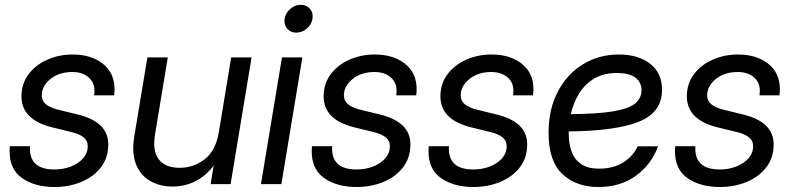

<svg xmlns="http://www.w3.org/2000/svg" viewBox="-20 -749 3222 781"><path d="M201.7 11.7Q122.6 11.7 70.8 -23.9Q19 -59.6 19 -133.3Q19 -138.7 19.3 -143.8Q19.5 -148.9 20 -154.3H102.1Q96.2 -59.6 201.2 -59.6Q236.8 -59.6 267.6 -71.3Q298.3 -83 317.6 -104.5Q336.9 -126 336.9 -154.8Q336.9 -177.2 319.6 -190.7Q302.2 -204.1 272.5 -211.4L192.4 -231Q67.4 -261.7 67.4 -356.9Q67.4 -408.7 96.2 -447Q125 -485.4 172.6 -506.3Q220.2 -527.3 275.4 -527.3Q351.1 -527.3 398.4 -489.7Q445.8 -452.1 445.8 -386.2Q445.8 -379.9 445.3 -374Q444.8 -368.2 443.8 -361.3H362.8Q369.6 -405.8 344.2 -430.9Q318.8 -456.1 273.9 -456.1Q220.2 -456.1 185.1 -427.5Q149.9 -398.9 149.9 -360.8Q149.9 -338.4 167.2 -324.5Q184.6 -310.5 216.8 -302.7L296.4 -283.2Q420.4 -252.9 420.4 -162.1Q420.4 -106.4 389.9 -67.6Q359.4 -28.8 309.6 -8.5Q259.8 11.7 201.7 11.7Z M682.1 9.8Q630.4 9.8 590.8 -12.9Q551.3 -35.6 533.2 -81.3Q515.1 -127 526.4 -195.3L579.6 -515.6H662.6L610.4 -201.2Q599.6 -134.3 626.2 -100.3Q652.8 -66.4 710.4 -66.4Q767.1 -66.4 812.5 -101.1Q857.9 -135.7 870.6 -213.9L920.4 -515.6H1003.4L918 0H836.9L849.1 -75.2Q815.4 -31.7 773.2 -11Q731 9.8 682.1 9.8Z M1041.5 0 1127 -515.6H1210L1124.5 0ZM1185.1 -616.2Q1161.6 -616.2 1147.9 -632.8Q1134.3 -649.4 1137.7 -672.9Q1141.6 -696.3 1160.9 -712.9Q1180.2 -729.5 1203.6 -729.5Q1227.1 -729.5 1241 -712.9Q1254.9 -696.3 1251 -672.9Q1247.6 -649.4 1228 -632.8Q1208.5 -616.2 1185.1 -616.2Z M1430.7 11.7Q1351.6 11.7 1299.8 -23.9Q1248 -59.6 1248 -133.3Q1248 -138.7 1248.3 -143.8Q1248.5 -148.9 1249 -154.3H1331.1Q1325.2 -59.6 1430.2 -59.6Q1465.8 -59.6 1496.6 -71.3Q1527.3 -83 1546.6 -104.5Q1565.9 -126 1565.9 -154.8Q1565.9 -177.2 1548.6 -190.7Q1531.2 -204.1 1501.5 -211.4L1421.4 -231Q1296.4 -261.7 1296.4 -356.9Q1296.4 -408.7 1325.2 -447Q1354 -485.4 1401.6 -506.3Q1449.2 -527.3 1504.4 -527.3Q1580.1 -527.3 1627.4 -489.7Q1674.8 -452.1 1674.8 -386.2Q1674.8 -379.9 1674.3 -374Q1673.8 -368.2 1672.9 -361.3H1591.8Q1598.6 -405.8 1573.2 -430.9Q1547.9 -456.1 1502.9 -456.1Q1449.2 -456.1 1414.1 -427.5Q1378.9 -398.9 1378.9 -360.8Q1378.9 -338.4 1396.2 -324.5Q1413.6 -310.5 1445.8 -302.7L1525.4 -283.2Q1649.4 -252.9 1649.4 -162.1Q1649.4 -106.4 1618.9 -67.6Q1588.4 -28.8 1538.6 -8.5Q1488.8 11.7 1430.7 11.7Z M1905.8 11.7Q1826.7 11.7 1774.9 -23.9Q1723.1 -59.6 1723.1 -133.3Q1723.1 -138.7 1723.4 -143.8Q1723.6 -148.9 1724.1 -154.3H1806.2Q1800.3 -59.6 1905.3 -59.6Q1940.9 -59.6 1971.7 -71.3Q2002.4 -83 2021.7 -104.5Q2041 -126 2041 -154.8Q2041 -177.2 2023.7 -190.7Q2006.3 -204.1 1976.6 -211.4L1896.5 -231Q1771.5 -261.7 1771.5 -356.9Q1771.5 -408.7 1800.3 -447Q1829.1 -485.4 1876.7 -506.3Q1924.3 -527.3 1979.5 -527.3Q2055.2 -527.3 2102.5 -489.7Q2149.9 -452.1 2149.9 -386.2Q2149.9 -379.9 2149.4 -374Q2148.9 -368.2 2147.9 -361.3H2066.9Q2073.7 -405.8 2048.3 -430.9Q2022.9 -456.1 1978 -456.1Q1924.3 -456.1 1889.2 -427.5Q1854 -398.9 1854 -360.8Q1854 -338.4 1871.3 -324.5Q1888.7 -310.5 1920.9 -302.7L2000.5 -283.2Q2124.5 -252.9 2124.5 -162.1Q2124.5 -106.4 2094 -67.6Q2063.5 -28.8 2013.7 -8.5Q1963.9 11.7 1905.8 11.7Z M2413.6 11.7Q2324.2 11.7 2267.8 -40.8Q2211.4 -93.3 2211.4 -208.5Q2211.4 -304.7 2249 -376.2Q2286.6 -447.8 2351.3 -487.5Q2416 -527.3 2497.6 -527.3Q2576.2 -527.3 2624.5 -489.7Q2672.9 -452.1 2672.9 -383.3Q2672.9 -292 2579.3 -254.2Q2485.8 -216.3 2293.5 -214.4Q2293.5 -209 2293.5 -203.6Q2293.5 -167.5 2304 -135.3Q2314.5 -103 2341.8 -83Q2369.1 -63 2418.5 -63Q2475.1 -63 2515.4 -88.4Q2555.7 -113.8 2573.7 -153.8H2656.7Q2629.9 -80.1 2566.9 -34.2Q2503.9 11.7 2413.6 11.7ZM2301.8 -284.7Q2413.6 -285.6 2476.1 -296.4Q2538.6 -307.1 2564 -328.4Q2589.4 -349.6 2589.4 -382.3Q2589.4 -415 2564 -433.6Q2538.6 -452.1 2489.3 -452.1Q2435.5 -452.1 2397.5 -429.7Q2359.4 -407.2 2335.9 -369.1Q2312.5 -331.1 2301.8 -284.7Z M2908.2 11.7Q2829.1 11.7 2777.3 -23.9Q2725.6 -59.6 2725.6 -133.3Q2725.6 -138.7 2725.8 -143.8Q2726.1 -148.9 2726.6 -154.3H2808.6Q2802.7 -59.6 2907.7 -59.6Q2943.4 -59.6 2974.1 -71.3Q3004.9 -83 3024.2 -104.5Q3043.5 -126 3043.5 -154.8Q3043.5 -177.2 3026.1 -190.7Q3008.8 -204.1 2979 -211.4L2898.9 -231Q2773.9 -261.7 2773.9 -356.9Q2773.9 -408.7 2802.7 -447Q2831.5 -485.4 2879.2 -506.3Q2926.8 -527.3 2981.9 -527.3Q3057.6 -527.3 3105 -489.7Q3152.3 -452.1 3152.3 -386.2Q3152.3 -379.9 3151.9 -374Q3151.4 -368.2 3150.4 -361.3H3069.3Q3076.2 -405.8 3050.8 -430.9Q3025.4 -456.1 2980.5 -456.1Q2926.8 -456.1 2891.6 -427.5Q2856.4 -398.9 2856.4 -360.8Q2856.4 -338.4 2873.8 -324.5Q2891.1 -310.5 2923.3 -302.7L3002.9 -283.2Q3127 -252.9 3127 -162.1Q3127 -106.4 3096.4 -67.6Q3065.9 -28.8 3016.1 -8.5Q2966.3 11.7 2908.2 11.7Z"/></svg>

Font: Inter Display
Style: Italic
Weight: 400
Italic angle: -9.39999°
Designer: Rasmus Andersson
Foundry: rsms
Version: Version 4.000;git-a52131595